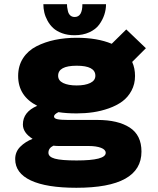

<svg xmlns="http://www.w3.org/2000/svg" viewBox="-20 -691 750 910"><path d="M482.5 -671Q482.5 -646 474.5 -621.5Q466.5 -597 450.2 -574.5Q434 -552 403.5 -538Q373 -524 333 -524Q300.5 -524 274.5 -533.5Q248.5 -543 232.2 -558Q216 -573 205.2 -592.8Q194.5 -612.5 190 -632Q185.5 -651.5 185.5 -671H297.5Q297.5 -664 298.2 -657.8Q299 -651.5 301.8 -638.8Q304.5 -626 312.8 -618.2Q321 -610.5 334 -610.5Q370.5 -610.5 370.5 -671ZM343.5 -153.5Q294.5 -153.5 257 -159.5Q236 -149 236 -139Q236 -129.5 252.2 -126Q268.5 -122.5 303 -122.5H442Q539 -122.5 594.8 -86.5Q650.5 -50.5 650.5 27.5Q650.5 199 342 199Q200 199 126 164.2Q52 129.5 52 63Q52 28.5 76 4.5Q100 -19.5 134.5 -33Q88.5 -62 88.5 -101Q88.5 -160.5 156.5 -189.5Q66 -235.5 66 -331Q66 -379 89.2 -415Q112.5 -451 152.5 -471.5Q192.5 -492 240.5 -502Q288.5 -512 343.5 -512Q441 -512 509.5 -483.5L578.5 -551.5L671.5 -462.5L606.5 -397.5Q620 -367.5 620 -331Q620 -292.5 603.2 -261.2Q586.5 -230 559.5 -210.2Q532.5 -190.5 495.8 -177.5Q459 -164.5 421.2 -159Q383.5 -153.5 343.5 -153.5ZM432 -332Q432 -379.5 343.5 -379.5Q255.5 -379.5 255.5 -332Q255.5 -309 279.5 -297.5Q303.5 -286 343.5 -286Q383.5 -286 407.8 -297.8Q432 -309.5 432 -332ZM209.5 33Q209.5 52.5 240 61Q270.5 69.5 343 69.5Q481 69.5 481 33.5Q481 18 458.5 9.5Q436 1 400 1H259Q246.5 1 233 -0.5Q209.5 11 209.5 33Z"/></svg>

Font: League Mono ExtraBold
Style: Regular
Weight: 800
Width: 6
Designer: Tyler Finck
Foundry: The League of Moveable Type / Tyler Finck
Version: Version 2.210